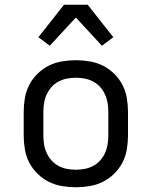

<svg xmlns="http://www.w3.org/2000/svg" viewBox="-20 -782 640 810"><path d="M300 8Q271 8 241.5 3Q212 -2 186 -15Q160 -28 138.5 -49Q117 -70 103.5 -96Q90 -122 85 -151.5Q80 -181 80 -210V-310Q80 -339 85 -368.5Q90 -398 103.5 -424Q117 -450 138.5 -471Q160 -492 186 -505Q212 -518 241.5 -523Q271 -528 300 -528Q329 -528 358.5 -523Q388 -518 414 -505Q440 -492 461.5 -471Q483 -450 496.5 -424Q510 -398 515 -368.5Q520 -339 520 -310V-210Q520 -181 515 -151.5Q510 -122 496.5 -96Q483 -70 461.5 -49Q440 -28 414 -15Q388 -2 358.5 3Q329 8 300 8ZM300 -66Q319 -66 337.5 -69.5Q356 -73 373 -82Q390 -91 402.5 -105Q415 -119 423 -136.5Q431 -154 434 -172.5Q437 -191 437 -210V-310Q437 -329 434 -347.5Q431 -366 423 -383.5Q415 -401 402.5 -415Q390 -429 373 -438Q356 -447 337.5 -450.5Q319 -454 300 -454Q281 -454 262.5 -450.5Q244 -447 227 -438Q210 -429 197.5 -415Q185 -401 177 -383.5Q169 -366 166 -347.5Q163 -329 163 -310V-210Q163 -191 166 -172.5Q169 -154 177 -136.5Q185 -119 197.5 -105Q210 -91 227 -82Q244 -73 262.5 -69.5Q281 -66 300 -66ZM410 -589 300 -708 190 -589 142 -625 250 -762H350L458 -625Z"/></svg>

Font: R Plex Mono
Style: Regular
Weight: 400
Monospace: yes
Designer: Belleve Invis
Foundry: Belleve Invis
Version: Version 31.8.0